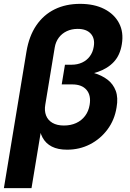

<svg xmlns="http://www.w3.org/2000/svg" viewBox="-38 -757 662 981"><path d="M-18.1 204.1 97.2 -493.2Q110.4 -572.8 147.5 -627.2Q184.6 -681.6 241.5 -709.5Q298.3 -737.3 371.1 -737.3Q443.4 -737.3 494.6 -711.2Q545.9 -685.1 570.3 -638.7Q594.7 -592.3 584.5 -531.2Q575.7 -475.6 544.2 -441.4Q512.7 -407.2 461.9 -389.6Q411.1 -372.1 344.7 -365.2L350.6 -400.9Q399.9 -396.5 441.2 -384.3Q482.4 -372.1 511.5 -349.9Q540.5 -327.6 553.5 -292.7Q566.4 -257.8 557.6 -208Q547.4 -144 511.2 -95.5Q475.1 -46.9 421.6 -19.5Q368.2 7.8 304.7 7.8Q257.8 7.8 226.8 -8.1Q195.8 -23.9 179.4 -54.2Q163.1 -84.5 161.1 -127.9L178.2 -129.4L123 204.1ZM288.6 -115.7Q323.7 -115.7 351.3 -128.4Q378.9 -141.1 396.7 -164.8Q414.6 -188.5 419.9 -220.7Q428.2 -269.5 404.3 -297.6Q380.4 -325.7 331.5 -325.7H277.3L293.9 -426.3H327.6Q357.4 -426.3 381.3 -437.3Q405.3 -448.2 420.9 -469.2Q436.5 -490.2 440.9 -518.1Q448.2 -560.1 426 -584.7Q403.8 -609.4 358.9 -609.4Q328.1 -609.4 303.2 -597.7Q278.3 -585.9 262.5 -564.7Q246.6 -543.5 241.7 -514.6L193.4 -222.2Q188 -191.4 197.3 -167.2Q206.5 -143.1 229.7 -129.4Q252.9 -115.7 288.6 -115.7Z"/></svg>

Font: Inter 18pt
Style: Bold Italic
Weight: 700
Italic angle: -9.3988°
Designer: Rasmus Andersson
Foundry: rsms
Version: Version 4.001;git-66647c0bb